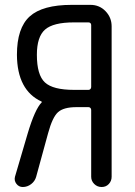

<svg xmlns="http://www.w3.org/2000/svg" viewBox="-20 -750 540 770"><path d="M127.9 -530.3Q127.9 -449.2 160.2 -419.4Q192.4 -389.6 276.4 -389.6H335Q339.8 -389.6 342.8 -393.1Q345.7 -396.5 345.7 -401.4V-649.4Q345.7 -654.3 342.8 -657.2Q339.8 -660.2 335 -660.2H276.4Q193.4 -660.2 160.6 -631.3Q127.9 -602.5 127.9 -530.3ZM71.3 0Q55.7 0 45.9 -12.7Q36.1 -25.4 40 -41L90.8 -213.9Q120.1 -312.5 147.5 -339.8V-340.8Q147.5 -342.8 146.5 -342.8Q48.8 -387.7 47.9 -530.3Q47.9 -637.7 99.1 -684.1Q150.4 -730.5 267.6 -730.5H342.8Q378.9 -730.5 403.3 -705.1Q427.7 -679.7 427.7 -644.5V-41Q427.7 -24.4 416.5 -12.2Q405.3 0 387.7 0Q370.1 0 357.9 -12.2Q345.7 -24.4 345.7 -41V-308.6Q345.7 -313.5 342.8 -316.9Q339.8 -320.3 335 -320.3H286.1Q235.4 -320.3 212.9 -300.3Q190.4 -280.3 172.9 -215.8L125 -41Q120.1 -23.4 105 -11.7Q89.8 0 71.3 0Z"/></svg>

Font: Rounded-X Mgen+ 2m regular
Style: Regular
Weight: 400
Designer: [Source Han Sans]
Ryoko NISHIZUKA  (kana & ideographs); Paul D. Hunt (Latin, Greek & Cyrillic); Wenlong ZHANG  (bopomofo
Version: Version 1.059.20150602